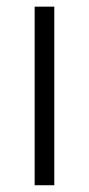

<svg xmlns="http://www.w3.org/2000/svg" viewBox="-20 -548 263 568"><path d="M82.5 -528.3V0H140.6V-528.3Z"/></svg>

Font: Vazirmatn ExtraLight
Style: Regular
Weight: 200
Designer: Saber Rastikerdar
Foundry: Saber Rastikerdar
Version: Version 33.003